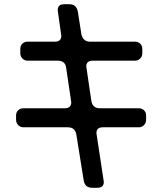

<svg xmlns="http://www.w3.org/2000/svg" viewBox="-20 -789 768 908"><path d="M471 71 470 65 437 -153 436 -159Q436 -187 466 -187H636Q651 -187 661 -197.5Q671 -208 671 -223V-243Q671 -258 661 -267.5Q651 -277 636 -277H452Q418 -277 412 -312L389 -468L388 -474Q388 -502 418 -502H618Q633 -502 643 -512.5Q653 -523 653 -537V-558Q653 -573 643 -582.5Q633 -592 618 -592H405Q374 -592 365 -626L348 -735Q341 -769 308 -769H283Q253 -769 253 -741L254 -733L269 -626L270 -620Q270 -592 240 -592H111Q96 -592 86 -582.5Q76 -573 76 -558V-537Q76 -523 86 -512.5Q96 -502 111 -502H253Q289 -502 293 -468L316 -312L317 -306Q317 -277 287 -277H91Q76 -277 66 -267.5Q56 -258 56 -243V-223Q56 -208 66 -197.5Q76 -187 91 -187H301Q335 -187 341 -153L376 65Q382 99 416 99H441Q471 99 471 71Z"/></svg>

Font: WDXL Lubrifont TC
Style: Regular
Weight: 400
Designer: [WDXL Lubrifont] Copyright 2020-2022 (c) NightFurySL2001, Skr-ZERO; [ZCOOL QingKe HuangYou] Copyright 2018-2022 (c) The 
Version: Version 2.001;hotconv 1.1.1;makeotfexe 2.6.0